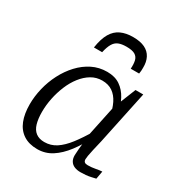

<svg xmlns="http://www.w3.org/2000/svg" viewBox="-185 -911 986 1052"><g transform="rotate(30 308.5 -385.5)"><path d="M352 -783Q308 -783 275.5 -768Q243 -753 223 -719Q203 -685 194 -626H246Q254 -662 266 -682.5Q278 -703 297.5 -711Q317 -719 347 -719Q384 -719 401.5 -708.5Q419 -698 424 -677.5Q429 -657 427 -626H480Q482 -636 482.5 -645Q483 -654 483 -664Q484 -701 470 -728Q456 -755 427 -769Q398 -783 352 -783ZM490 -376 461 -337Q452 -386 435 -420.5Q418 -455 391 -473.5Q364 -492 325 -492Q288 -492 257 -473.5Q226 -455 201 -423Q176 -391 159 -350Q142 -309 133 -265Q124 -221 124 -178Q124 -135 133 -104Q142 -73 163 -57Q184 -41 217 -41Q258 -41 291.5 -63Q325 -85 357.5 -127Q390 -169 426 -230L441 -200Q409 -137 372.5 -89Q336 -41 294.5 -14.5Q253 12 203 12Q150 12 114.5 -11.5Q79 -35 62 -78Q45 -121 45 -181Q45 -231 57.5 -283Q70 -335 94.5 -382.5Q119 -430 153.5 -467Q188 -504 231 -525.5Q274 -547 325 -547Q374 -547 407 -524.5Q440 -502 460.5 -463.5Q481 -425 490 -376ZM557 -538 486 -201Q477 -163 471 -137Q465 -111 462.5 -95.5Q460 -80 460 -73Q460 -61 466.5 -55.5Q473 -50 487 -50Q511 -50 534 -54.5Q557 -59 574 -60L565 -10Q552 -7 536.5 -3.5Q521 0 505 1.5Q489 3 471 3Q449 3 432.5 -4Q416 -11 407 -25.5Q398 -40 398 -62Q398 -74 400.5 -102.5Q403 -131 408 -165L402 -163L453 -406L458 -413L508 -538Z"/></g></svg>

Font: Roboto Serif 20pt Light
Style: Italic
Weight: 300
Italic angle: -10°
Version: Version 1.007